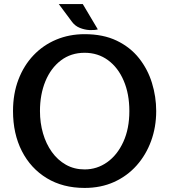

<svg xmlns="http://www.w3.org/2000/svg" viewBox="-20 -910 830 944"><path d="M396 14Q289 14 210 -34Q131 -82 87.5 -167.2Q44 -252.5 44 -364Q44 -449 70.5 -518.5Q97 -588 144.5 -638Q192 -688 256.2 -715Q320.5 -742 396 -742Q487.5 -742 554 -710Q620.5 -678 663.5 -623.8Q706.5 -569.5 727.2 -502Q748 -434.5 748 -364Q748 -285.5 723 -217Q698 -148.5 651.8 -96.5Q605.5 -44.5 540.8 -15.2Q476 14 396 14ZM396 -77Q457 -77 507 -112.5Q557 -148 586.5 -212.8Q616 -277.5 616 -364Q616 -448.5 588.2 -513.2Q560.5 -578 511 -614.2Q461.5 -650.5 396 -650.5Q329 -650.5 279.5 -613Q230 -575.5 203.2 -510.5Q176.5 -445.5 176.5 -364Q176.5 -306 191.5 -254.2Q206.5 -202.5 235 -162.8Q263.5 -123 304.2 -100Q345 -77 396 -77ZM461 -765.5Q444 -761 420 -762.2Q396 -763.5 372.8 -772.8Q349.5 -782 334.5 -802L269 -890H387Z"/></svg>

Font: Expletus Sans SemiBold
Style: Regular
Weight: 600
Version: Version 7.500